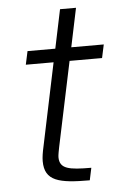

<svg xmlns="http://www.w3.org/2000/svg" viewBox="-50 -694 460 730"><g transform="rotate(-5 180.5 -329.0)"><path d="M263 0 273 -47C188 -47 152 -53 152 -98C152 -106 156 -126 158 -136L226 -459H350L361 -510H237L268 -658H207L176 -510H70L59 -459H165L99 -144C94 -122 91 -103 91 -88C91 -12 146 0 263 0Z"/></g></svg>

Font: Saira UNSAM Light Italic
Style: Regular
Weight: 300
Italic angle: -12°
Designer: Hector Gatti with collaboration of the Omnibus-Type team
Foundry: Omnibus-Type
Version: Version 0.072;PS 000.072;hotconv 1.0.88;makeotf.lib2.5.64775